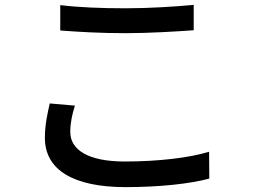

<svg xmlns="http://www.w3.org/2000/svg" viewBox="-20 -734 1040 787"><path d="M227 -713V-609C307 -603 394 -598 496 -598C589 -598 705 -605 774 -610V-714C700 -707 592 -700 495 -700C393 -700 300 -704 227 -713ZM287 -301 184 -310C175 -271 164 -223 164 -169C164 -38 280 33 495 33C636 33 760 19 838 -2L837 -112C756 -87 628 -72 491 -72C338 -72 268 -122 268 -193C268 -228 275 -263 287 -301Z"/></svg>

Font: ChiuKong Gothic CL Medium
Style: Regular
Weight: 500
Designer: Ryoko NISHIZUKA 西塚涼子 (kana, bopomofo & ideographs); Paul D. Hunt (Latin, Greek & Cyrillic); Sandoll Communications 산돌커뮤니
Foundry: Adobe
Version: Version 1.300